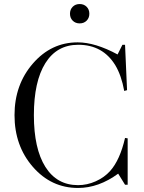

<svg xmlns="http://www.w3.org/2000/svg" viewBox="-20 -916 716 952"><path d="M526 -68Q575 -123 600 -232L613 -230V0H600L566 -55Q469 16 367 16Q234 16 143 -88.5Q52 -193 52 -345Q52 -496 143 -601Q234 -706 365 -706Q452 -706 563 -646L587 -694H600L610 -469L596 -465Q582 -542 552 -592Q490 -694 368 -694Q262 -694 205 -603Q148 -512 148 -345Q148 -179 205 -88.5Q262 2 367 2Q412 2 454.5 -17Q497 -36 526 -68ZM340.5 -813.5Q327 -827 327 -848Q327 -869 340.5 -882.5Q354 -896 375 -896Q396 -896 409.5 -882.5Q423 -869 423 -848Q423 -827 409.5 -813.5Q396 -800 375 -800Q354 -800 340.5 -813.5Z"/></svg>

Font: Libre Caslon Display
Style: Regular
Weight: 400
Designer: Pablo Impallari, Rodrigo Fuenzalida
Foundry: Pablo Impallari, Rodrigo Fuenzalida
Version: Version 1.002